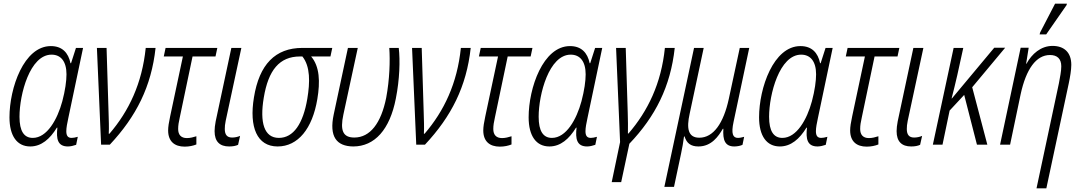

<svg xmlns="http://www.w3.org/2000/svg" viewBox="-20 -794 5939 1054"><path d="M146 10C207 10 254 -31 292 -93H295C288 -32 296 10 353 10C367 10 384 6 398 1L407 -43C393 -39 382 -37 373 -37C351 -37 344 -51 344 -74C344 -93 349 -118 355 -146L436 -531H397L370 -447H367C355 -505 321 -541 259 -541C111 -541 32 -311 32 -150C32 -47 74 10 146 10ZM160 -37C112 -37 87 -74 87 -153C87 -276 144 -494 263 -494C314 -494 345 -457 345 -386C345 -350 338 -298 322 -238C295 -138 238 -37 160 -37Z M535 0H583C728 -155 811 -319 834 -531H780C760 -336 688 -185 581 -60H577C579 -91 577 -140 576 -174L565 -531H512Z M994 11C1018 11 1041 6 1058 -1V-46C1042 -41 1025 -36 1006 -36C974 -36 958 -54 958 -86C958 -105 961 -124 967 -150L1037 -484H1163L1173 -531H889L879 -484H984L914 -155C907 -123 903 -97 903 -78C903 -18 938 11 994 11Z M1238 10C1258 10 1274 7 1287 1L1298 -48C1284 -42 1269 -39 1254 -39C1227 -39 1214 -54 1214 -86C1214 -98 1215 -113 1219 -131L1305 -531H1250L1164 -128C1160 -107 1158 -89 1158 -74C1158 -16 1187 10 1238 10Z M1504 10C1616 10 1695 -88 1722 -250C1738 -345 1735 -429 1688 -484H1794L1804 -531H1640C1491 -531 1403 -440 1374 -259C1347 -96 1391 10 1504 10ZM1511 -37C1430 -37 1405 -121 1428 -258C1453 -409 1514 -484 1627 -484H1640C1684 -429 1682 -342 1667 -252C1644 -115 1591 -37 1511 -37Z M1919 10C2037 10 2120 -83 2153 -253C2174 -359 2177 -462 2169 -531H2117C2122 -461 2119 -359 2100 -257C2072 -118 2012 -39 1925 -39C1863 -39 1846 -77 1865 -165L1944 -531H1890L1812 -166C1786 -44 1827 9 1919 10Z M2265 0H2313C2458 -155 2541 -319 2564 -531H2510C2490 -336 2418 -185 2311 -60H2307C2309 -91 2307 -140 2306 -174L2295 -531H2242Z M2724 11C2748 11 2771 6 2788 -1V-46C2772 -41 2755 -36 2736 -36C2704 -36 2688 -54 2688 -86C2688 -105 2691 -124 2697 -150L2767 -484H2893L2903 -531H2619L2609 -484H2714L2644 -155C2637 -123 2633 -97 2633 -78C2633 -18 2668 11 2724 11Z M2996 10C3057 10 3104 -31 3142 -93H3145C3138 -32 3146 10 3203 10C3217 10 3234 6 3248 1L3257 -43C3243 -39 3232 -37 3223 -37C3201 -37 3194 -51 3194 -74C3194 -93 3199 -118 3205 -146L3286 -531H3247L3220 -447H3217C3205 -505 3171 -541 3109 -541C2961 -541 2882 -311 2882 -150C2882 -47 2924 10 2996 10ZM3010 -37C2962 -37 2937 -74 2937 -153C2937 -276 2994 -494 3113 -494C3164 -494 3195 -457 3195 -386C3195 -350 3188 -298 3172 -238C3145 -138 3088 -37 3010 -37Z M3338 206H3390L3435 -5C3578 -155 3661 -319 3684 -531H3630C3610 -336 3537 -185 3430 -61H3427C3428 -92 3427 -140 3426 -174L3415 -531H3362L3384 -14Z M3627 232H3680L3719 48C3725 19 3731 -12 3735 -45H3738C3749 -9 3771 10 3814 10C3886 10 3924 -46 3948 -87H3951C3947 -25 3960 10 4011 10C4028 10 4046 6 4056 1L4065 -43C4054 -40 4042 -37 4031 -37C4003 -37 3993 -60 4007 -125L4093 -531H4041L3981 -252C3952 -117 3896 -38 3819 -38C3757 -38 3748 -89 3766 -170L3843 -531H3790Z M4261 10C4322 10 4369 -31 4407 -93H4410C4403 -32 4411 10 4468 10C4482 10 4499 6 4513 1L4522 -43C4508 -39 4497 -37 4488 -37C4466 -37 4459 -51 4459 -74C4459 -93 4464 -118 4470 -146L4551 -531H4512L4485 -447H4482C4470 -505 4436 -541 4374 -541C4226 -541 4147 -311 4147 -150C4147 -47 4189 10 4261 10ZM4275 -37C4227 -37 4202 -74 4202 -153C4202 -276 4259 -494 4378 -494C4429 -494 4460 -457 4460 -386C4460 -350 4453 -298 4437 -238C4410 -138 4353 -37 4275 -37Z M4738 11C4762 11 4785 6 4802 -1V-46C4786 -41 4769 -36 4750 -36C4718 -36 4702 -54 4702 -86C4702 -105 4705 -124 4711 -150L4781 -484H4907L4917 -531H4633L4623 -484H4728L4658 -155C4651 -123 4647 -97 4647 -78C4647 -18 4682 11 4738 11Z M4982 10C5002 10 5018 7 5031 1L5042 -48C5028 -42 5013 -39 4998 -39C4971 -39 4958 -54 4958 -86C4958 -98 4959 -113 4963 -131L5049 -531H4994L4908 -128C4904 -107 4902 -89 4902 -74C4902 -16 4931 10 4982 10Z M5101 0H5154L5193 -187L5273 -273L5343 0H5400L5317 -315L5498 -532H5438L5206 -254H5204C5215 -294 5225 -340 5235 -381L5268 -531H5215Z M5687 -605H5723L5835 -766L5837 -774H5772L5690 -616ZM5793 -337 5670 240H5724L5847 -336C5854 -369 5861 -410 5861 -438C5861 -507 5821 -542 5758 -542C5694 -542 5644 -498 5615 -444H5613L5627 -532H5583L5470 0H5525L5583 -277C5613 -415 5668 -492 5744 -492C5783 -492 5806 -472 5806 -430C5806 -403 5799 -370 5793 -337Z"/></svg>

Font: Noto Sans Condensed Light
Style: Italic
Weight: 300
Width: 3
Italic angle: -12°
Designer: Monotype Design Team
Foundry: Monotype Imaging Inc.
Version: Version 2.013